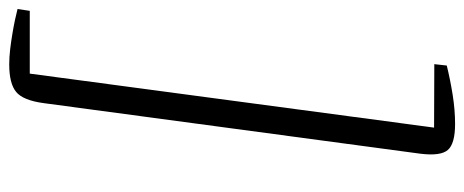

<svg xmlns="http://www.w3.org/2000/svg" viewBox="-315 -556 1006 416"><g transform="rotate(-90 188.0 -348.0)"><path d="M127.5 135Q84.5 135 71 119.2Q57.5 103.5 63 59.5L172.5 -756Q178.5 -801 196.8 -816Q215 -831 256.5 -831Q272 -831 289 -829Q306 -827 322.5 -824.2Q339 -821.5 353 -818.5Q367 -815.5 376.5 -813L372.5 -786.5H236.5L119.5 89.5L257 90L254 117Q223.5 124.5 190.5 129.8Q157.5 135 127.5 135Z"/></g></svg>

Font: Merriweather 96pt Light
Style: Italic
Weight: 300
Italic angle: -7.8°
Version: Version 2.101